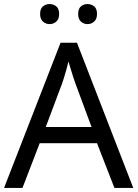

<svg xmlns="http://www.w3.org/2000/svg" viewBox="-20 -928 679 948"><path d="M545 0 459 -221H176L91 0H0L279 -717H360L638 0ZM352 -517Q349 -525 342 -546Q335 -567 328.5 -589.5Q322 -612 318 -624Q313 -604 307.5 -583.5Q302 -563 296.5 -546Q291 -529 287 -517L206 -301H432ZM178 -859Q178 -885 192 -896.5Q206 -908 225 -908Q244 -908 258 -896.5Q272 -885 272 -859Q272 -834 258 -821.5Q244 -809 225 -809Q206 -809 192 -821.5Q178 -834 178 -859ZM366 -859Q366 -885 379.5 -896.5Q393 -908 412 -908Q431 -908 445 -896.5Q459 -885 459 -859Q459 -834 445 -821.5Q431 -809 412 -809Q393 -809 379.5 -821.5Q366 -834 366 -859Z"/></svg>

Font: Noto Sans Ol Chiki
Style: Regular
Weight: 400
Designer: Monotype Design Team, Lewis McGuffie
Foundry: Monotype Imaging Inc.
Version: Version 2.003